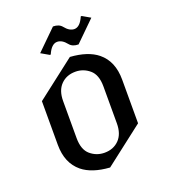

<svg xmlns="http://www.w3.org/2000/svg" viewBox="-136 -823 825 940"><g transform="rotate(-20 276.0 -352.5)"><path d="M275.9 19.5Q183.6 13.2 133.8 -27.3Q73.2 -77.1 73.2 -172.4V-399.9L275.9 -556.6Q368.2 -550.3 418 -509.8Q478.5 -460.4 478.5 -364.7V-137.2ZM275.9 -57.6Q322.3 -57.6 351.6 -87.4Q380.9 -117.2 380.9 -172.4V-364.7Q380.9 -425.8 348.9 -452.6Q316.9 -479.5 275.9 -479.5Q229.5 -479.5 200.2 -449.7Q170.9 -419.9 170.9 -364.7V-172.4Q170.9 -111.3 202.6 -84.5Q234.4 -57.6 275.9 -57.6ZM187 -599.6 145.5 -623.5 249 -725.1Q280.3 -725.1 295.4 -706.1Q318.4 -677.2 343.8 -677.2Q373.5 -677.2 394 -725.1H398.9L440.4 -701.2L336.9 -599.6Q305.7 -599.6 290.5 -618.7Q267.6 -647.5 242.2 -647.5Q212.4 -647.5 191.9 -599.6Z"/></g></svg>

Font: Nova Cut
Style: Book
Weight: 400
Version: Version 2.000